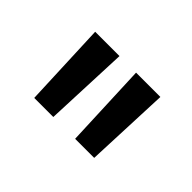

<svg xmlns="http://www.w3.org/2000/svg" viewBox="-57 -890 608 608"><g transform="rotate(45 247.5 -585.5)"><path d="M112.8 -442.9 101.1 -727.5H210L198.2 -442.9ZM295.9 -442.9 284.2 -727.5H393.1L381.3 -442.9Z"/></g></svg>

Font: Inter V
Style: Weight 500 Optical size 14.0
Weight: 500
Designer: Rasmus Andersson
Foundry: rsms
Version: Version 4.000;git-4fc901f